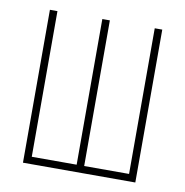

<svg xmlns="http://www.w3.org/2000/svg" viewBox="-65 -591 630 653"><g transform="rotate(10 250.0 -264.0)"><path d="M56 0V-528H82V-25H237V-528H263V-25H418V-528H444V0Z"/></g></svg>

Font: Noto Sans Mono ExtraCondensed Thin
Style: Regular
Weight: 100
Width: 2
Designer: Monotype Design Team
Foundry: Monotype Imaging Inc.
Version: Version 2.014; ttfautohint (v1.8.4.7-5d5b)